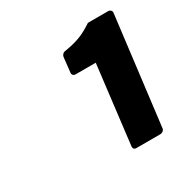

<svg xmlns="http://www.w3.org/2000/svg" viewBox="-106 -935 584 599"><g transform="rotate(-30 186.0 -635.0)"><path d="M210 -440C209 -435 212 -428 220 -428H307C312 -428 321 -432 322 -440L370 -830C371 -835 366 -842 358 -842H289C287 -842 284 -842 282 -840C250 -819 227 -809 178 -801C172 -800 167 -794 166 -788L160 -734C159 -729 163 -722 171 -722H244Z"/></g></svg>

Font: Falling Sky
Style: BdObl
Weight: 700
Designer: Paul D. Hunt
Foundry: Adobe Systems Incorporated
Version: Version 1.02